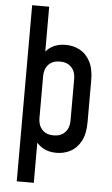

<svg xmlns="http://www.w3.org/2000/svg" viewBox="-61 -790 588 1010"><g transform="rotate(5 232.5 -285.0)"><path d="M67 180V-750H157V-470L141.5 -490.5Q159 -522.5 189 -540Q219 -557.5 261.5 -557.5Q302.5 -557.5 336.2 -539.5Q370 -521.5 390.5 -483Q411 -444.5 411 -383.5V-162Q411 -101 390.5 -62.5Q370 -24 336.2 -5.8Q302.5 12.5 261.5 12.5Q219 12.5 189 -5.2Q159 -23 141.5 -54.5L157 -75V180ZM238.5 -77.5Q277.5 -77.5 299.2 -101Q321 -124.5 321 -162V-383.5Q321 -421.5 299.2 -444.5Q277.5 -467.5 238.5 -467.5Q200 -467.5 178.5 -444.5Q157 -421.5 157 -383.5V-161.5Q157 -124 178.5 -100.8Q200 -77.5 238.5 -77.5Z"/></g></svg>

Font: Mohave Light Medium
Style: Regular
Weight: 500
Version: Version 2.003